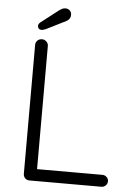

<svg xmlns="http://www.w3.org/2000/svg" viewBox="-58 -905 648 948"><g transform="rotate(5 266.0 -431.0)"><path d="M481 -59Q493 -59 502 -50.5Q511 -42 511 -30Q511 -17 502 -8.5Q493 0 481 0H124Q111 0 102.5 -9Q94 -18 94 -30V-670Q94 -682 103 -691Q112 -700 126 -700Q138 -700 147.5 -691Q157 -682 157 -670V-42L138 -59ZM119 -746Q109 -746 104.5 -751.5Q100 -757 100 -764Q100 -769 102.5 -773.5Q105 -778 110 -782L199 -851Q205 -855 212 -858.5Q219 -862 228 -862Q241 -862 249.5 -853.5Q258 -845 258 -832Q258 -822 253 -814Q248 -806 239 -801L141 -752Q136 -750 130.5 -748Q125 -746 119 -746Z"/></g></svg>

Font: zvoove
Style: Regular
Weight: 400
Designer: Vernon Adams (Nunito) & Andrew Paglinawan (Quicksand)
Foundry: zvoove
Version: Version 3.006